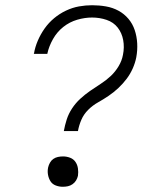

<svg xmlns="http://www.w3.org/2000/svg" viewBox="-20 -702 590 734"><path d="M224 -201Q228 -223 235 -245Q242 -267 255.5 -287.5Q269 -308 287 -324.5Q305 -341 324.5 -354.5Q344 -368 365 -381.5Q386 -395 403.5 -411.5Q421 -428 433.5 -449Q446 -470 450 -492Q456 -521 451 -548.5Q446 -576 430 -596.5Q414 -617 387.5 -626Q361 -635 332 -635Q304 -635 275 -626.5Q246 -618 222 -599Q198 -580 182.5 -552.5Q167 -525 161 -497V-496H109L110 -498Q114 -522 124.5 -546.5Q135 -571 150.5 -593Q166 -615 187 -632.5Q208 -650 232.5 -661.5Q257 -673 282 -677.5Q307 -682 332 -682Q359 -682 385 -677.5Q411 -673 433 -661Q455 -649 471 -630Q487 -611 495 -587Q503 -563 504.5 -536.5Q506 -510 501 -483Q497 -462 487.5 -440.5Q478 -419 464 -400.5Q450 -382 432.5 -365.5Q415 -349 395 -335.5Q375 -322 354.5 -310.5Q334 -299 317 -282Q300 -265 291 -244Q282 -223 278 -201ZM220 12Q206 12 193 7Q180 2 173 -9Q166 -20 163.5 -34Q161 -48 164 -62Q166 -71 171 -80Q176 -89 184 -94.5Q192 -100 201.5 -102Q211 -104 221 -104Q235 -104 248 -99Q261 -94 268.5 -83Q276 -72 278 -58Q280 -44 278 -30Q276 -21 271 -12.5Q266 -4 257.5 2Q249 8 239.5 10Q230 12 220 12Z"/></svg>

Font: Lode Dark
Style: Italic
Weight: 400
Italic angle: -11°
Monospace: yes
Designer: Belleve Invis
Foundry: Belleve Invis
Version: Version 29.2.0; ttfautohint (v1.8.3)